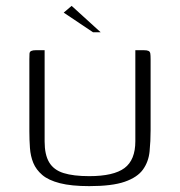

<svg xmlns="http://www.w3.org/2000/svg" viewBox="-20 -631 613 654"><path d="M493 -188Q493 -150 489.5 -115Q486 -80 467 -53.5Q448 -27 405 -12Q362 3 284 3Q223 3 184 -7Q145 -17 124 -35Q103 -53 93.5 -76Q84 -99 82 -127Q80 -155 80 -184V-429Q80 -442 80.5 -448.5Q81 -455 86.5 -457.5Q92 -460 102 -460H132V-149Q132 -104 147.5 -78Q163 -52 196.5 -41.5Q230 -31 284 -31Q367 -31 404 -58.5Q441 -86 441 -150V-460H470Q481 -460 486 -457.5Q491 -455 492 -448.5Q493 -442 493 -429ZM297 -521 197 -588 224 -611 323 -521Z"/></svg>

Font: Genos Thin Light
Style: Regular
Weight: 300
Version: Version 1.010